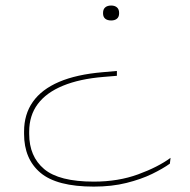

<svg xmlns="http://www.w3.org/2000/svg" viewBox="-20 -503 686 694"><path d="M402.5 -246.5V-229L354.5 -225Q268 -218 207.8 -193.2Q147.5 -168.5 116.5 -127Q85.5 -85.5 85.5 -27V-19Q85.5 62.5 139.5 108Q193.5 153.5 319 153.5Q407.5 153.5 479.2 127.2Q551 101 596.5 67.5L594 88.5Q569 106.5 529.5 125.8Q490 145 437.2 158.2Q384.5 171.5 319 171.5Q185.5 171.5 126.2 121.5Q67 71.5 67 -19V-27.5Q67 -90 98.8 -135Q130.5 -180 193.5 -207Q256.5 -234 351 -242ZM382 -483Q395 -483 402.8 -476.2Q410.5 -469.5 410.5 -456.5V-454.5Q410.5 -442 402.8 -435.5Q395 -429 382 -429Q368 -429 360.2 -435.5Q352.5 -442 352.5 -454.5V-456.5Q352.5 -469.5 360.2 -476.2Q368 -483 382 -483Z"/></svg>

Font: Anek Latin Expanded Thin
Style: Regular
Weight: 250
Width: 7
Designer: Yesha Goshar
Foundry: Ek Type
Version: Version 1.003